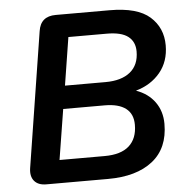

<svg xmlns="http://www.w3.org/2000/svg" viewBox="-51 -755 790 806"><g transform="rotate(-5 344.0 -352.5)"><path d="M112 0Q78 0 61.5 -19.5Q45 -39 50 -73L140 -643Q149 -705 213 -705H440Q557 -705 609.5 -658.5Q662 -612 662 -538Q662 -470 623.5 -423.5Q585 -377 521 -359Q572 -341 600 -302Q628 -263 628 -210Q628 -107 560 -53.5Q492 0 372 0ZM226 -406H397Q464 -406 501 -436Q538 -466 538 -523Q538 -564 509.5 -586Q481 -608 420 -608H258ZM176 -97H366Q435 -97 469.5 -128Q504 -159 504 -217Q504 -263 473.5 -286Q443 -309 385 -309H210Z"/></g></svg>

Font: Nunito
Style: Bold Italic
Weight: 700
Italic angle: -9°
Designer: Vernon Adams
Foundry: Vernon Adams
Version: Version 3.601; ttfautohint (v1.8.2.53-6de2)